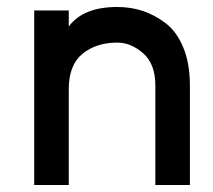

<svg xmlns="http://www.w3.org/2000/svg" viewBox="-20 -530 610 550"><path d="M316 -510Q354 -510 388 -499Q422 -488 454 -464Q486 -440 505 -394Q524 -348 524 -285V0H425V-285Q425 -347 390 -377.5Q355 -408 316 -408Q256 -408 216.5 -376Q177 -344 177 -275V0H78V-500H177V-454Q218 -510 316 -510Z"/></svg>

Font: Simpel Medium
Style: Regular
Weight: 500
Designer: Janko Jovanovic
Version: Version 1.048;PS 001.048;hotconv 1.0.88;makeotf.lib2.5.64775